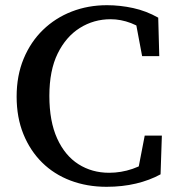

<svg xmlns="http://www.w3.org/2000/svg" viewBox="-20 -703 680 739"><path d="M390 16Q315 16 251.5 -8Q188 -32 142 -77.5Q96 -123 70 -187Q44 -251 44 -331Q44 -412 71 -477Q98 -542 145.5 -588Q193 -634 256 -658.5Q319 -683 392 -683Q442 -683 492.5 -672Q543 -661 589 -635L593 -487H527L499 -636L564 -624V-564Q524 -599 484.5 -614Q445 -629 406 -629Q341 -629 287.5 -595.5Q234 -562 202 -497Q170 -432 170 -334Q170 -236 200 -170Q230 -104 282 -71Q334 -38 400 -38Q446 -38 490 -53Q534 -68 573 -99V-43L508 -31L537 -181H603L598 -32Q556 -9 503.5 3.5Q451 16 390 16Z"/></svg>

Font: Source Serif 4 18pt Medium
Style: Regular
Weight: 500
Designer: Frank Grießhammer
Foundry: Adobe Systems Incorporated
Version: Version 4.004;hotconv 1.0.116;makeotfexe 2.5.65601